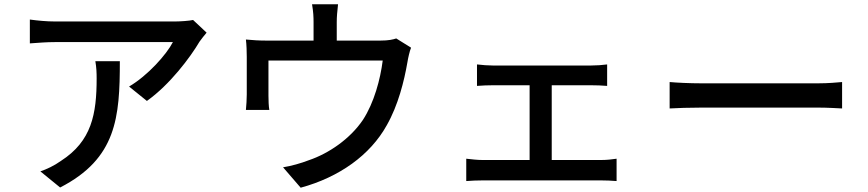

<svg xmlns="http://www.w3.org/2000/svg" viewBox="-20 -828 4040 894"><path d="M424 -543C429 -514 430 -490 430 -463C430 -297 407 -171 264 -79C232 -56 197 -40 168 -30L260 45C523 -90 538 -282 538 -543ZM879 -735C863 -731 818 -728 795 -728H236C197 -728 156 -732 119 -737V-626C162 -629 197 -632 236 -632H785C756 -575 668 -476 581 -425L664 -358C771 -434 866 -561 909 -634C917 -646 933 -665 942 -676Z M1825 -649C1810 -644 1790 -639 1750 -639H1548V-725C1548 -749 1550 -772 1554 -808H1433C1439 -772 1440 -749 1440 -725V-639H1222C1185 -639 1156 -641 1125 -644C1128 -621 1129 -585 1129 -563V-388C1129 -366 1127 -337 1125 -316H1234C1231 -333 1230 -362 1230 -382V-546H1762C1751 -459 1722 -350 1670 -270C1610 -181 1510 -113 1418 -82C1382 -68 1336 -55 1298 -49L1380 46C1560 -3 1704 -106 1781 -245C1834 -338 1862 -451 1877 -538C1880 -557 1887 -589 1894 -606Z M2549 -83V-431H2733C2756 -431 2784 -430 2807 -428V-528C2785 -525 2758 -523 2733 -523H2274C2256 -523 2223 -525 2201 -528V-428C2222 -430 2256 -431 2275 -431H2446V-83H2227C2204 -83 2176 -86 2151 -89V15C2177 13 2204 12 2227 12H2780C2797 12 2830 13 2851 15V-89C2831 -86 2806 -83 2780 -83Z M3098 -323C3131 -325 3190 -327 3246 -327H3790C3834 -327 3879 -324 3901 -323V-446C3877 -444 3838 -440 3789 -440H3246C3192 -440 3130 -443 3098 -446Z"/></svg>

Font: Genne Gothic Medium
Style: Regular
Weight: 500
Designer: Ryoko NISHIZUKA (kana & ideographs); Paul D. Hunt (Latin, Greek & Cyrillic); Wenlong ZHANG (bopomofo); Sandoll Communica
Foundry: Adobe Systems Incorporated
Version: Version 1.004;PS 1.004;hotconv 16.6.51;makeotf.lib2.5.65220